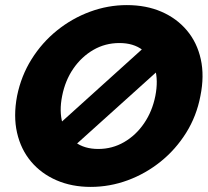

<svg xmlns="http://www.w3.org/2000/svg" viewBox="-20 -727 815 754"><path d="M618 -606 713 -551 230 -116 135 -170ZM336 7Q262 7 202 -19Q142 -45 102 -92.5Q62 -140 47 -205.5Q32 -271 47 -350Q63 -429 104 -494.5Q145 -560 204 -607.5Q263 -655 333.5 -681Q404 -707 478 -707Q554 -707 614 -681Q674 -655 714 -607.5Q754 -560 768.5 -494.5Q783 -429 767 -350Q752 -271 711 -205.5Q670 -140 611 -92.5Q552 -45 481.5 -19Q411 7 336 7ZM366 -142Q421 -142 467.5 -169Q514 -196 546 -243Q578 -290 590 -350Q602 -411 588.5 -457.5Q575 -504 539.5 -531Q504 -558 449 -558Q393 -558 346.5 -531Q300 -504 268 -457.5Q236 -411 224 -350Q212 -290 225.5 -243Q239 -196 275 -169Q311 -142 366 -142Z"/></svg>

Font: Albert Sans Black
Style: Italic
Weight: 900
Italic angle: -11.25°
Designer: Andreas Rasmussen
Foundry: a.Foundry
Version: Version 1.025